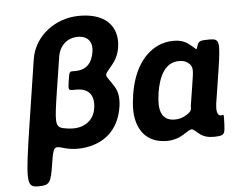

<svg xmlns="http://www.w3.org/2000/svg" viewBox="-59 -792 1292 1061"><g transform="rotate(-5 586.5 -261.5)"><path d="M346 10C379 10 411 5 440 -5C522 -32 580 -97 596 -202C603 -249 597 -286 579 -314C531 -393 520 -368 575 -435C596 -460 611 -491 617 -528C622 -559 620 -586 613 -610C591 -682 523 -721 418 -721C348 -721 285 -696 241 -661C197 -627 158 -574 147 -504L93 -153C44 166 44 198 109 198C173 198 181 188 197 86C213 -17 216 -17 272 0C295 6 319 10 346 10ZM456 -204C446 -140 396 -104 332 -104C310 -104 290 -107 273 -111C231 -123 233 -149 259 -318L288 -504C297 -565 340 -606 400 -606C454 -606 482 -572 474 -518C464 -455 433 -419 369 -419H353C338 -419 336 -414 329 -368C322 -321 323 -316 345 -316H368C438 -316 467 -274 456 -204Z M927 -538C893 -538 862 -531 835 -518C748 -475 696 -382 677 -260L676 -250C670 -212 668 -177 672 -145C683 -59 733 10 841 10C875 10 905 1 928 -13C993 -53 976 -50 1025 -12C1043 2 1067 10 1099 10C1112 10 1123 9 1133 8C1160 3 1163 -7 1165 -55C1167 -103 1166 -108 1162 -107C1157 -106 1137 -96 1130 -126C1127 -138 1128 -155 1130 -171L1158 -350C1183 -512 1180 -528 1125 -528C1070 -528 1063 -525 1054 -497C1045 -468 1052 -482 1002 -517C983 -530 959 -538 927 -538ZM1005 -272 989 -171C989 -168 988 -164 989 -161C988 -152 990 -138 949 -117C934 -109 916 -104 894 -104C816 -104 805 -172 817 -250L818 -260C831 -341 864 -424 945 -424C967 -424 982 -419 994 -410C1027 -385 1019 -364 1005 -272Z"/></g></svg>

Font: Asimov Print
Style: AIt
Weight: 500
Designer: Google
Version: Version 2.000980: 2014